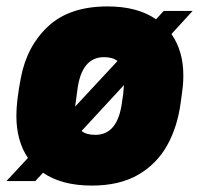

<svg xmlns="http://www.w3.org/2000/svg" viewBox="-45 -564 625 598"><path d="M241 14Q147 14 89 -26L65 0H-25L42 -72Q6 -125 6 -204Q6 -249 20 -322Q39 -421 105.5 -482.5Q172 -544 290 -544Q383 -544 441 -504L465 -530H555L489 -458Q526 -405 526 -329Q526 -309 524.5 -296Q523 -283 521.5 -271.5Q520 -260 518 -246Q508 -169 475.5 -111Q443 -53 385 -19.5Q327 14 241 14ZM252 -144Q322 -144 335 -246Q336 -254 337 -259.5Q338 -265 339 -273.5Q340 -282 341 -299L209 -156Q224 -144 252 -144ZM189 -232 321 -374Q306 -386 279 -386Q209 -386 196 -284Z"/></svg>

Font: Tanohe Sans ExtraBold
Style: Italic
Weight: 800
Designer: Village Type and Design LLC & Cristiano Sobral
Foundry: Cooper Hewitt Smithsonian Design Museum
Version: Version 1.00;September 29, 2021;FontCreator 13.0.0.2655 64-b